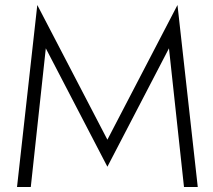

<svg xmlns="http://www.w3.org/2000/svg" viewBox="-20 -747 850 767"><path d="M163 -554 409 -81 655 -554 715 0H770L689 -727L409 -189L129 -727L48 0H103Z"/></svg>

Font: Jost Light
Style: Regular
Weight: 300
Version: Version 3.710